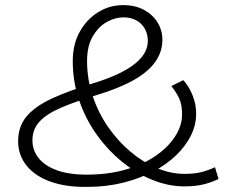

<svg xmlns="http://www.w3.org/2000/svg" viewBox="-20 -717 891 752"><path d="M320 15Q237 16 176.5 -6Q116 -28 83.5 -69Q51 -110 51 -164Q51 -222 84.5 -261.5Q118 -301 184 -331.5Q250 -362 346 -391Q404 -409 444.5 -428.5Q485 -448 510.5 -469Q536 -490 547.5 -512Q559 -534 559 -556Q559 -597 533 -623Q507 -649 463 -649Q431 -649 398.5 -631Q366 -613 343.5 -575Q321 -537 321 -478Q321 -406 343.5 -339.5Q366 -273 404.5 -218Q443 -163 492 -122Q541 -81 595 -58.5Q649 -36 702 -36Q742 -36 769 -43Q796 -50 822 -62L836 -16Q807 -2 775.5 5.5Q744 13 702 13Q641 13 579 -11.5Q517 -36 460.5 -81.5Q404 -127 360 -188Q316 -249 290.5 -322.5Q265 -396 265 -478Q265 -543 292 -592Q319 -641 364 -669Q409 -697 462 -697Q510 -697 544.5 -678Q579 -659 597.5 -628.5Q616 -598 616 -561Q616 -514 588 -474.5Q560 -435 503 -403Q446 -371 357 -344Q274 -319 218.5 -295Q163 -271 135 -241Q107 -211 107 -167Q107 -130 130 -99.5Q153 -69 200.5 -51Q248 -33 320 -33Q403 -33 471 -52.5Q539 -72 588 -105.5Q637 -139 664.5 -180.5Q692 -222 693 -265Q694 -306 681.5 -332Q669 -358 651 -380L698 -403Q711 -389 722.5 -368.5Q734 -348 741.5 -322Q749 -296 748 -264Q747 -224 727 -184.5Q707 -145 670 -109Q633 -73 580.5 -45.5Q528 -18 462.5 -1.5Q397 15 320 15Z"/></svg>

Font: BioRhyme SemiExpanded Light
Style: Regular
Weight: 300
Width: 6
Designer: Aoife Mooney
Foundry: Aoife Mooney Type
Version: Version 1.600;gftools[0.9.33]